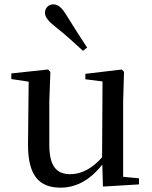

<svg xmlns="http://www.w3.org/2000/svg" viewBox="-20 -849 700 884"><path d="M381 -630C351 -676 321 -722 286 -779C264 -815 247 -829 225 -829C206 -829 187 -814 187 -790C187 -770 203 -751 237 -724C284 -687 323 -651 362 -615ZM454 10 620 0V-28L547 -35V-383L551 -518L541 -529L373 -509V-484L452 -474L450 -125C408 -76 357 -47 304 -47C242 -47 207 -81 207 -183V-383L212 -518L201 -529L32 -511V-485L112 -473L109 -186C108 -37 163 15 259 15C337 15 401 -27 451 -91Z"/></svg>

Font: Noto Serif CJK SC Medium
Style: Regular
Weight: 500
Designer: Ryoko NISHIZUKA 西塚涼子 (kana & ideographs); Frank Grießhammer (Latin, Greek & Cyrillic); Wenlong ZHANG 张文龙 (bopomofo); San
Foundry: Adobe
Version: Version 2.001;hotconv 1.1.0;makeotfexe 2.6.0